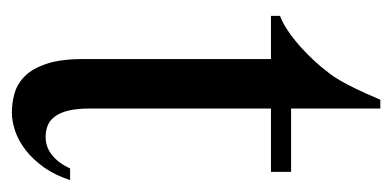

<svg xmlns="http://www.w3.org/2000/svg" viewBox="-192 -466 673 330"><g transform="rotate(90 145.0 -301.5)"><path d="M290 -85H270Q260.7 -64.5 246.1 -53.2Q231.4 -42 212.9 -43Q203.1 -43.5 194.8 -47.1Q186.5 -50.8 180.2 -59.6Q173.8 -68.4 170.4 -83Q167 -97.7 167 -120.1V-430.2H275.9V-464.8H167V-618.2H151.9Q141.1 -592.8 133.3 -576.7Q125.5 -560.5 119.1 -549.6Q112.8 -538.6 106.9 -531Q101.1 -523.4 94.2 -515.1Q74.2 -491.7 51.3 -472.7Q28.3 -453.6 7.8 -445.8V-430.2H82V-107.9Q82 -68.8 90.1 -44.7Q98.1 -20.5 111.3 -7.3Q124.5 5.9 140.9 10.5Q157.2 15.1 173.8 15.1Q189 15.1 206.1 9.3Q223.1 3.4 239 -9Q254.9 -21.5 268.3 -40.3Q281.7 -59.1 290 -85Z"/></g></svg>

Font: Galatia SIL
Style: Regular
Weight: 400
Designer: Development by SIL's NRSI team
Version: Version 2.1